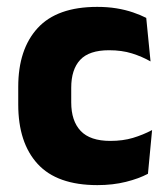

<svg xmlns="http://www.w3.org/2000/svg" viewBox="-20 -525 487 558"><path d="M263 13Q146 13 89.5 -48.5Q33 -110 33 -221.5V-272.5Q33 -382 89.5 -443.5Q146 -505 262.5 -505Q292.5 -505 318.5 -500.8Q344.5 -496.5 366.5 -489Q388.5 -481.5 405 -473L417.5 -346.5Q393 -360.5 363.5 -369.8Q334 -379 297 -379Q239 -379 213 -351Q187 -323 187 -270V-227.5Q187 -173.5 214.5 -144.5Q242 -115.5 300.5 -115.5Q337 -115.5 366.2 -124.2Q395.5 -133 422 -147L410 -20Q384 -6 346 3.5Q308 13 263 13Z"/></svg>

Font: Anek Odia Medium
Style: Bold
Weight: 700
Version: Version 1.003